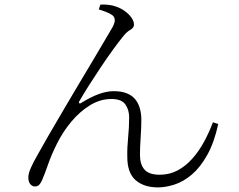

<svg xmlns="http://www.w3.org/2000/svg" viewBox="-20 -784 1040 834"><path d="M409 -743 416 -764Q431 -765 450.5 -763Q470 -761 482 -756Q502 -750 520.5 -737Q539 -724 550.5 -708Q562 -692 562 -677Q562 -663 545.5 -654Q529 -645 511 -621Q496 -603 471 -568.5Q446 -534 418.5 -493Q391 -452 366 -412.5Q341 -373 325 -345Q321 -339 324 -336Q327 -333 333 -337Q373 -362 408 -375Q443 -388 474 -388Q534 -388 563.5 -357Q593 -326 594 -265Q594 -231 591 -187.5Q588 -144 588 -111Q588 -70 607.5 -47.5Q627 -25 674 -25Q716 -25 751 -43.5Q786 -62 815 -94.5Q844 -127 866 -167.5Q888 -208 905 -253L928 -245Q910 -164 880 -110.5Q850 -57 813.5 -26Q777 5 738.5 17.5Q700 30 666 30Q605 30 569 -1.5Q533 -33 533 -102Q532 -142 536.5 -186.5Q541 -231 541 -274Q541 -307 524.5 -330.5Q508 -354 464 -354Q415 -354 370.5 -326.5Q326 -299 289 -254.5Q252 -210 227 -159Q203 -111 188.5 -69Q174 -27 163 -2Q157 12 150 19Q143 26 131 26Q124 26 117.5 21.5Q111 17 107 8.5Q103 0 103 -13Q103 -30 114 -55Q125 -80 145 -114.5Q165 -149 190 -194Q218 -242 250.5 -297.5Q283 -353 317 -410Q351 -467 381.5 -518Q412 -569 435 -608.5Q458 -648 470 -668Q480 -688 478.5 -699.5Q477 -711 468 -718Q457 -726 440 -732.5Q423 -739 409 -743Z"/></svg>

Font: Early Summer Mincho Light
Style: Regular
Weight: 300
Designer: GuiWonder
Version: Version 1.002